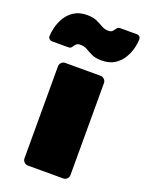

<svg xmlns="http://www.w3.org/2000/svg" viewBox="-187 -842 697 914"><g transform="rotate(20 161.5 -385.0)"><path d="M72 0Q61 0 53 -8Q45 -16 45 -27V-493Q45 -504 53 -512Q61 -520 72 -520H251Q262 -520 270 -512Q278 -504 278 -493V-27Q278 -16 270 -8Q262 0 251 0ZM229 -590Q199 -590 180 -599Q161 -608 146 -617Q131 -626 111 -626Q96 -626 89 -618.5Q82 -611 77 -603Q72 -595 61 -595H-23Q-30 -595 -36 -600.5Q-42 -606 -42 -613Q-42 -630 -36 -656.5Q-30 -683 -15 -709Q0 -735 26.5 -752.5Q53 -770 94 -770Q124 -770 143 -761Q162 -752 177.5 -743Q193 -734 212 -734Q227 -734 233.5 -742Q240 -750 245.5 -757.5Q251 -765 262 -765H346Q355 -765 360 -759.5Q365 -754 365 -746Q365 -729 359 -703Q353 -677 338 -651Q323 -625 296.5 -607.5Q270 -590 229 -590Z"/></g></svg>

Font: Rubik Black
Style: Regular
Weight: 900
Designer: Hubert and Fischer
Foundry: Hubert and Fischer
Version: Version 2.300;gftools[0.9.30]